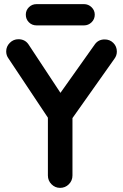

<svg xmlns="http://www.w3.org/2000/svg" viewBox="-20 -900 596 930"><path d="M271 10Q247 10 229.5 -7.5Q212 -25 212 -50V-330L21 -617Q10 -632 10 -651Q10 -675 27.5 -692.5Q45 -710 69 -710Q101 -710 118 -685L304 -403L240 -404L440 -686Q457 -709 487 -709Q512 -709 529 -692Q546 -675 546 -650Q546 -631 534 -615L331 -328V-50Q331 -25 313.5 -7.5Q296 10 271 10ZM157 -777Q135 -777 120 -792Q105 -807 105 -829Q105 -850 120 -865Q135 -880 157 -880H387Q408 -880 423.5 -865Q439 -850 439 -829Q439 -807 423.5 -792Q408 -777 387 -777Z"/></svg>

Font: National Park SemiBold
Style: Regular
Weight: 600
Designer: Andrea Herstowski, Ben Hoepner
Version: Version 1.009